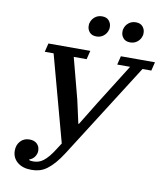

<svg xmlns="http://www.w3.org/2000/svg" viewBox="-97 -978 921 1070"><g transform="rotate(10 364.0 -443.5)"><path d="M154 12Q103 12 73.5 -13Q44 -38 44 -78Q44 -110 63.5 -131.5Q83 -153 115 -153Q142 -153 157.5 -138Q173 -123 173 -99Q173 -82 162.5 -66Q152 -50 132 -43V-40Q139 -36 155 -36Q170 -36 184 -40Q198 -44 212 -54.5Q226 -65 241.5 -83.5Q257 -102 275 -131L295 -162L163 -649H113L125 -698H362L350 -649H277L338 -417L367 -286H370L449 -415L596 -649H523L535 -698H728L716 -649H666L326 -114Q303 -78 282 -54Q261 -30 240.5 -15Q220 0 199 6Q178 12 154 12ZM381 -783Q355 -783 342 -798.5Q329 -814 329 -832Q329 -837 329 -841.5Q329 -846 331 -851Q336 -871 353 -885Q370 -899 394 -899Q420 -899 433 -883.5Q446 -868 446 -850Q446 -845 446 -840.5Q446 -836 444 -831Q439 -811 422 -797Q405 -783 381 -783ZM572 -783Q546 -783 533 -798.5Q520 -814 520 -832Q520 -837 520 -841.5Q520 -846 522 -851Q527 -871 544 -885Q561 -899 585 -899Q611 -899 624 -883.5Q637 -868 637 -850Q637 -845 637 -840.5Q637 -836 635 -831Q630 -811 613 -797Q596 -783 572 -783Z"/></g></svg>

Font: IBM Plex Serif Medm
Style: Italic
Weight: 500
Italic angle: -14°
Designer: Mike Abbink, Paul van der Laan, Pieter van Rosmalen
Foundry: Bold Monday
Version: Version 3.001